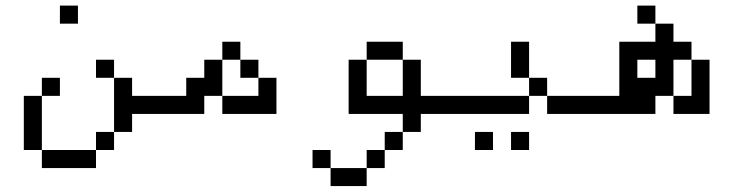

<svg xmlns="http://www.w3.org/2000/svg" viewBox="-20 -582 2540 665"><path d="M500 -187.5V-250H437.5V-312.5H375V-125H312.5V-62.5H125V0H312.5V-62.5H375V-125H437.5V-187.5ZM187.5 -250V-312.5H125V-250H62.5V-62.5H125V-250ZM250 -500V-562.5H187.5V-500ZM375 -312.5V-375H312.5V-312.5Z M687.5 -250H750V-187.5H937.5Q937.5 -187.5 937.5 -312.5H875V-250H750Q750 -250 750 -375H687.5V-312.5H625V-250H500V-187.5H687.5ZM875 -312.5V-375H812.5V-312.5ZM750 -375H812.5V-437.5H750Z M1500 -187.5V-250H1437.5Q1437.5 -250 1437.5 -375H1375Q1375 -375 1375 -250H1250Q1250 -250 1250 -375H1187.5V-187.5H1375V-125H1312.5V-62.5H1250V0H1125V62.5H1250V0H1312.5V-62.5H1375V-125H1437.5V-187.5ZM1125 0V-62.5H1062.5V0ZM1250 -375H1375V-437.5H1250Z M1687.5 -62.5V-125H1625V-62.5ZM1812.5 -62.5V-125H1750V-62.5ZM2000 -187.5V-250H1875V-187.5ZM1812.5 -250H1500V-187.5H1812.5ZM1812.5 -250H1875V-312.5H1812.5ZM1812.5 -312.5Q1812.5 -312.5 1812.5 -437.5H1750Q1750 -437.5 1750 -312.5Z M2250 -250H2312.5V-187.5H2437.5V-375H2375Q2375 -375 2375 -250H2312.5Q2312.5 -250 2312.5 -375H2375V-437.5H2312.5V-500H2250V-437.5H2125V-250H2000V-187.5H2250ZM2187.5 -312.5V-375H2250V-312.5ZM2250 -500V-562.5H2187.5V-500Z"/></svg>

Font: UnifontExMono
Style: Regular
Weight: 500
Version: Version 15.0.06